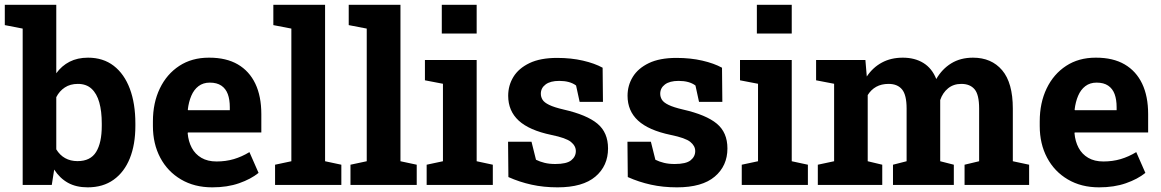

<svg xmlns="http://www.w3.org/2000/svg" viewBox="-31 -782 4911 812"><path d="M339.8 10.3Q291 10.3 256.3 -9Q221.7 -28.3 198.2 -64.9L188 0H64.9V-661.1L-10.7 -675.8V-761.7H207V-472.2Q230 -503.9 263.4 -521Q296.9 -538.1 341.3 -538.1Q405.3 -538.1 450 -503.7Q494.6 -469.2 518.1 -406.7Q541.5 -344.2 541.5 -259.8V-249.5Q541.5 -170.9 518.1 -112.5Q494.6 -54.2 449.7 -22Q404.8 10.3 339.8 10.3ZM296.9 -100.6Q351.6 -100.6 375.5 -139.4Q399.4 -178.2 399.4 -249.5V-259.8Q399.4 -311.5 388.9 -348.9Q378.4 -386.2 356.2 -406.7Q334 -427.2 298.3 -427.2Q266.1 -427.2 243.2 -412.1Q220.2 -397 207 -371.1V-150.4Q221.7 -126 244.4 -113.3Q267.1 -100.6 296.9 -100.6Z M866.7 10.3Q791 10.3 734.4 -23.2Q677.7 -56.6 646.7 -115.2Q615.7 -173.8 615.7 -249V-268.6Q615.7 -347.2 645 -408Q674.3 -468.8 727.3 -503.4Q780.3 -538.1 852.1 -538.1Q853 -538.1 854 -538.1Q925.8 -538.1 974.6 -509.8Q1023.4 -481.4 1048.8 -428.2Q1074.2 -375 1074.2 -299.3V-221.7H763.7L762.7 -218.8Q765.6 -184.1 780 -157Q794.4 -129.9 820.8 -114.5Q847.2 -99.1 884.8 -99.1Q923.8 -99.1 957.8 -109.1Q991.7 -119.1 1023.9 -138.7L1062.5 -50.8Q1029.8 -24.4 980.2 -7.1Q930.7 10.3 866.7 10.3ZM764.6 -315.9H940.9V-328.6Q940.9 -360.8 932.4 -384Q923.8 -407.2 905 -419.9Q886.2 -432.6 856.4 -432.6Q828.1 -432.6 808.6 -417.7Q789.1 -402.8 778.1 -377Q767.1 -351.1 763.2 -318.4Z M1132.3 0V-85.4L1201.2 -100.1V-661.1L1125 -675.8V-761.7H1343.8V-100.1L1412.6 -85.4V0Z M1451.2 0V-85.4L1520 -100.1V-661.1L1443.8 -675.8V-761.7H1662.6V-100.1L1731.4 -85.4V0Z M1773.4 0V-85.4L1842.3 -100.1V-427.7L1766.1 -442.4V-528.3H1984.9V-100.1L2053.2 -85.4V0ZM1837.4 -640.1V-761.7H1984.9V-640.1Z M2327.1 10.3Q2268.1 10.3 2217 -1Q2166 -12.2 2119.1 -33.2L2117.7 -182.6H2216.8L2235.8 -106.4Q2252.4 -98.1 2272.2 -93.3Q2292 -88.4 2317.4 -88.4Q2365.2 -88.4 2384.8 -104Q2404.3 -119.6 2404.3 -143.1Q2404.3 -165 2383.5 -181.9Q2362.8 -198.7 2300.8 -211.4Q2207 -231 2162.6 -272Q2118.2 -313 2118.2 -377Q2118.2 -420.9 2140.4 -457Q2162.6 -493.2 2208.3 -515.1Q2253.9 -537.1 2325.2 -537.1Q2384.8 -537.1 2434.3 -525.6Q2483.9 -514.2 2517.6 -495.6L2519 -351.1H2420.4L2405.3 -420.4Q2392.1 -430.2 2374.3 -435.1Q2356.4 -439.9 2334 -439.9Q2296.4 -439.9 2276.4 -424.8Q2256.3 -409.7 2256.3 -385.7Q2256.3 -372.1 2263.4 -360.4Q2270.5 -348.6 2291.5 -338.4Q2312.5 -328.1 2352.5 -318.8Q2450.7 -296.4 2495.6 -259Q2540.5 -221.7 2540.5 -154.3Q2540.5 -80.6 2487.1 -35.2Q2433.6 10.3 2327.1 10.3Z M2832 10.3Q2772.9 10.3 2721.9 -1Q2670.9 -12.2 2624 -33.2L2622.6 -182.6H2721.7L2740.7 -106.4Q2757.3 -98.1 2777.1 -93.3Q2796.9 -88.4 2822.3 -88.4Q2870.1 -88.4 2889.6 -104Q2909.2 -119.6 2909.2 -143.1Q2909.2 -165 2888.4 -181.9Q2867.7 -198.7 2805.7 -211.4Q2711.9 -231 2667.5 -272Q2623 -313 2623 -377Q2623 -420.9 2645.3 -457Q2667.5 -493.2 2713.1 -515.1Q2758.8 -537.1 2830.1 -537.1Q2889.6 -537.1 2939.2 -525.6Q2988.8 -514.2 3022.5 -495.6L3023.9 -351.1H2925.3L2910.2 -420.4Q2897 -430.2 2879.2 -435.1Q2861.3 -439.9 2838.9 -439.9Q2801.3 -439.9 2781.2 -424.8Q2761.2 -409.7 2761.2 -385.7Q2761.2 -372.1 2768.3 -360.4Q2775.4 -348.6 2796.4 -338.4Q2817.4 -328.1 2857.4 -318.8Q2955.6 -296.4 3000.5 -259Q3045.4 -221.7 3045.4 -154.3Q3045.4 -80.6 2991.9 -35.2Q2938.5 10.3 2832 10.3Z M3106 0V-85.4L3174.8 -100.1V-427.7L3098.6 -442.4V-528.3H3317.4V-100.1L3385.7 -85.4V0ZM3169.9 -640.1V-761.7H3317.4V-640.1Z M3427.7 0V-85.4L3496.6 -100.1V-427.7L3420.4 -442.4V-528.3H3628.9L3634.8 -458.5Q3660.2 -496.6 3698.5 -517.3Q3736.8 -538.1 3787.1 -538.1Q3837.9 -538.1 3874.3 -515.6Q3910.6 -493.2 3928.7 -447.8Q3953.1 -490.2 3992.2 -514.2Q4031.2 -538.1 4084 -538.1Q4162.1 -538.1 4207.3 -484.9Q4252.4 -431.6 4252.4 -322.8V-100.1L4321.3 -85.4V0H4048.3V-85.4L4109.9 -100.1V-323.2Q4109.9 -381.8 4090.6 -404.5Q4071.3 -427.2 4034.7 -427.2Q4001.5 -427.2 3978.5 -408.4Q3955.6 -389.6 3945.3 -358.9V-100.1L4002.9 -85.4V0H3745.6V-85.4L3803.2 -100.1V-323.2Q3803.2 -380.4 3783.9 -403.8Q3764.6 -427.2 3727.1 -427.2Q3696.8 -427.2 3674.8 -415Q3652.8 -402.8 3638.7 -379.9V-100.1L3700.2 -85.4V0Z M4617.2 10.3Q4541.5 10.3 4484.9 -23.2Q4428.2 -56.6 4397.2 -115.2Q4366.2 -173.8 4366.2 -249V-268.6Q4366.2 -347.2 4395.5 -408Q4424.8 -468.8 4477.8 -503.4Q4530.8 -538.1 4602.5 -538.1Q4603.5 -538.1 4604.5 -538.1Q4676.3 -538.1 4725.1 -509.8Q4773.9 -481.4 4799.3 -428.2Q4824.7 -375 4824.7 -299.3V-221.7H4514.2L4513.2 -218.8Q4516.1 -184.1 4530.5 -157Q4544.9 -129.9 4571.3 -114.5Q4597.7 -99.1 4635.3 -99.1Q4674.3 -99.1 4708.3 -109.1Q4742.2 -119.1 4774.4 -138.7L4813 -50.8Q4780.3 -24.4 4730.7 -7.1Q4681.2 10.3 4617.2 10.3ZM4515.1 -315.9H4691.4V-328.6Q4691.4 -360.8 4682.9 -384Q4674.3 -407.2 4655.5 -419.9Q4636.7 -432.6 4606.9 -432.6Q4578.6 -432.6 4559.1 -417.7Q4539.6 -402.8 4528.6 -377Q4517.6 -351.1 4513.7 -318.4Z"/></svg>

Font: Robotiche
Style: Bold
Weight: 700
Designer: Google
Version: Version 2.001